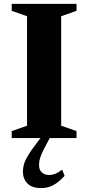

<svg xmlns="http://www.w3.org/2000/svg" viewBox="-20 -702 448 976"><path d="M369 -35.5V0H39.5V-35.5L117.5 -63V-619.5L39.5 -647V-682.5H369V-647L291 -619.5V-63ZM214.5 34.5Q200 61 192 79.5Q184 98 181.2 111.5Q178.5 125 178.5 137.5Q178.5 161.5 192.8 174.5Q207 187.5 230.5 187.5Q246 187.5 261 181.5Q276 175.5 296 160.5L308.5 192Q287 215 268 228.5Q249 242 230 248Q211 254 189 254Q142.5 254 119.5 230.8Q96.5 207.5 96.5 170Q96.5 152 101.5 134Q106.5 116 120.2 92Q134 68 161 33L206.5 -28.5H247.5Z"/></svg>

Font: Newsreader
Style: Bold
Weight: 700
Designer: Hugues Gentile
Foundry: Production Type
Version: Version 1.003